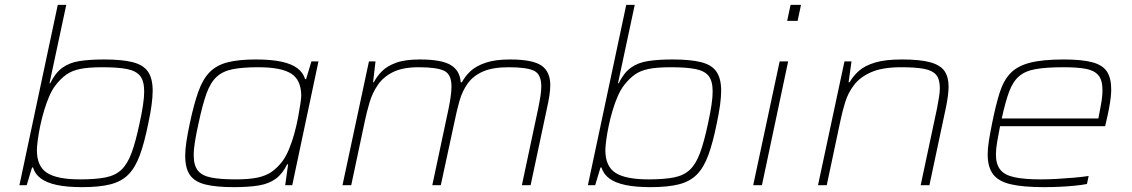

<svg xmlns="http://www.w3.org/2000/svg" viewBox="-20 -763 4663 791"><path d="M318 8Q256 8 214 -1Q172 -10 148 -28Q124 -46 116 -73H112L90 0H60L218 -743H253L184 -420H187Q208 -463 237 -484Q266 -505 308 -511.5Q350 -518 409 -518Q482 -518 526 -507Q570 -496 589.5 -468Q609 -440 609 -389Q609 -364 604.5 -330.5Q600 -297 591 -255Q575 -175 556 -123.5Q537 -72 508.5 -43.5Q480 -15 434.5 -3.5Q389 8 318 8ZM310 -24Q374 -24 414.5 -32Q455 -40 480 -63.5Q505 -87 522 -133Q539 -179 555 -255Q564 -296 569 -329Q574 -362 574 -386Q574 -429 557.5 -450Q541 -471 503.5 -478.5Q466 -486 402 -486Q345 -486 310.5 -479Q276 -472 253 -455.5Q230 -439 209 -412Q195 -394 183 -366.5Q171 -339 161.5 -307Q152 -275 145.5 -243.5Q139 -212 135.5 -185.5Q132 -159 132 -144Q132 -78 173.5 -51Q215 -24 310 -24Z M943 8Q870 8 826 -3Q782 -14 762.5 -42Q743 -70 743 -121Q743 -147 748 -180Q753 -213 762 -255Q779 -335 797.5 -386.5Q816 -438 844.5 -466.5Q873 -495 918.5 -506.5Q964 -518 1034 -518Q1097 -518 1139 -509Q1181 -500 1205 -482Q1229 -464 1237 -437H1241L1263 -510H1292L1184 0H1155L1167 -86H1163Q1144 -47 1116 -26.5Q1088 -6 1046.5 1Q1005 8 943 8ZM951 -24Q1007 -24 1041.5 -31.5Q1076 -39 1099 -55Q1122 -71 1143 -98Q1158 -118 1170.5 -148Q1183 -178 1192.5 -212.5Q1202 -247 1208 -279Q1214 -311 1217.5 -335Q1221 -359 1221 -368Q1221 -433 1180 -459.5Q1139 -486 1044 -486Q980 -486 939 -478Q898 -470 872.5 -446.5Q847 -423 830.5 -377Q814 -331 798 -255Q789 -215 783.5 -181.5Q778 -148 778 -124Q778 -82 795 -60.5Q812 -39 850 -31.5Q888 -24 951 -24Z M1391 0 1500 -510H1527L1517 -424H1520Q1533 -449 1554 -470Q1575 -491 1612 -504.5Q1649 -518 1710 -518Q1799 -518 1837 -495Q1875 -472 1878 -424H1883Q1896 -449 1918.5 -470Q1941 -491 1980.5 -504.5Q2020 -518 2081 -518Q2174 -518 2210.5 -493Q2247 -468 2247 -412Q2247 -393 2243.5 -370Q2240 -347 2234 -320L2166 0H2130L2197 -315Q2203 -344 2206.5 -367Q2210 -390 2210 -407Q2210 -457 2180 -471.5Q2150 -486 2076 -486Q2010 -486 1970 -468.5Q1930 -451 1907.5 -420Q1885 -389 1873.5 -349Q1862 -309 1853 -264L1796 0H1761L1828 -315Q1834 -344 1837 -367Q1840 -390 1840 -407Q1840 -457 1809.5 -471.5Q1779 -486 1705 -486Q1639 -486 1599 -466Q1559 -446 1536.5 -413Q1514 -380 1502.5 -341Q1491 -302 1483 -264L1427 0Z M2660 8Q2598 8 2556 -1Q2514 -10 2490 -28Q2466 -46 2458 -73H2454L2432 0H2402L2560 -743H2595L2526 -420H2529Q2550 -463 2579 -484Q2608 -505 2650 -511.5Q2692 -518 2751 -518Q2824 -518 2868 -507Q2912 -496 2931.5 -468Q2951 -440 2951 -389Q2951 -364 2946.5 -330.5Q2942 -297 2933 -255Q2917 -175 2898 -123.5Q2879 -72 2850.5 -43.5Q2822 -15 2776.5 -3.5Q2731 8 2660 8ZM2652 -24Q2716 -24 2756.5 -32Q2797 -40 2822 -63.5Q2847 -87 2864 -133Q2881 -179 2897 -255Q2906 -296 2911 -329Q2916 -362 2916 -386Q2916 -429 2899.5 -450Q2883 -471 2845.5 -478.5Q2808 -486 2744 -486Q2687 -486 2652.5 -479Q2618 -472 2595 -455.5Q2572 -439 2551 -412Q2537 -394 2525 -366.5Q2513 -339 2503.5 -307Q2494 -275 2487.5 -243.5Q2481 -212 2477.5 -185.5Q2474 -159 2474 -144Q2474 -78 2515.5 -51Q2557 -24 2652 -24Z M3223 -677 3237 -743H3280L3266 -677ZM3083 0 3192 -510H3227L3119 0Z M3350 0 3459 -510H3488L3476 -424H3480Q3495 -450 3518.5 -471Q3542 -492 3584 -505Q3626 -518 3696 -518Q3770 -518 3812 -506.5Q3854 -495 3871 -470.5Q3888 -446 3888 -406Q3888 -390 3885 -367Q3882 -344 3877 -320L3809 0H3773L3840 -315Q3845 -341 3848.5 -362.5Q3852 -384 3852 -400Q3852 -437 3836.5 -455Q3821 -473 3786 -479.5Q3751 -486 3693 -486Q3616 -486 3570 -466Q3524 -446 3499 -413.5Q3474 -381 3462 -342Q3450 -303 3442 -264L3386 0Z M4280 8Q4194 8 4143.5 -4Q4093 -16 4071 -45.5Q4049 -75 4049 -127Q4049 -152 4054 -183Q4059 -214 4067 -254Q4082 -329 4098 -380Q4114 -431 4142.5 -461Q4171 -491 4223 -504.5Q4275 -518 4362 -518Q4437 -518 4480 -506.5Q4523 -495 4540.5 -468Q4558 -441 4558 -394Q4558 -382 4556 -362.5Q4554 -343 4549 -316.5Q4544 -290 4536 -256L4533 -243H4100Q4093 -207 4088 -178Q4083 -149 4083 -126Q4083 -87 4100.5 -64.5Q4118 -42 4158.5 -33Q4199 -24 4268 -24Q4299 -24 4334.5 -26Q4370 -28 4404.5 -31Q4439 -34 4465 -38L4458 -5Q4438 -1 4408 2Q4378 5 4345 6.5Q4312 8 4280 8ZM4107 -275H4505L4509 -296Q4516 -331 4519 -351.5Q4522 -372 4522 -391Q4522 -433 4505 -453Q4488 -473 4453 -479.5Q4418 -486 4363 -486Q4292 -486 4248 -478.5Q4204 -471 4178.5 -449Q4153 -427 4137.5 -385.5Q4122 -344 4107 -275Z"/></svg>

Font: Saira Expanded Thin
Style: Italic
Weight: 250
Width: 7
Italic angle: -12°
Designer: Hector Gatti with collaboration of the Omnibus-Type team
Foundry: Omnibus-Type
Version: Version 1.101